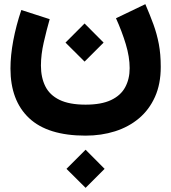

<svg xmlns="http://www.w3.org/2000/svg" viewBox="-20 -405 831 932"><path d="M302.7 414.6 395.5 506.8 487.8 414.6 395.5 321.8ZM297.9 -198.2 390.6 -106 482.9 -198.2 390.6 -291ZM543 -316.4Q571.8 -252.9 590.6 -190.7Q609.4 -128.4 609.4 -74.2Q609.4 -21.5 587.6 18.6Q565.9 58.6 518.8 80.8Q471.7 103 395.5 103Q316.9 103 269 79.8Q221.2 56.6 200 13.9Q178.7 -28.8 178.7 -86.9Q178.7 -139.6 192.4 -199.5Q206.1 -259.3 221.2 -312L83.5 -356.4Q58.1 -280.8 44.4 -208Q30.8 -135.3 30.8 -72.3Q30.8 83 121.1 168.2Q211.4 253.4 395.5 253.4Q472.2 253.4 538.3 232.4Q604.5 211.4 654.3 169.7Q704.1 127.9 732.2 65.4Q760.3 2.9 760.3 -80.1Q760.3 -142.1 751 -191.2Q741.7 -240.2 724.9 -286.4Q708 -332.5 685.5 -384.8Z"/></svg>

Font: Estedad-FD-VF Thin
Style: Regular
Weight: 100
Designer: Amin Abedi
Version: Version 5.0